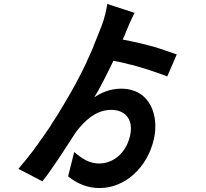

<svg xmlns="http://www.w3.org/2000/svg" viewBox="-20 -864 1040 970"><path d="M758 -164C783 -276 742 -416 591 -416C534 -416 486 -393 456 -372C485 -418 518 -485 553 -557C580 -552 609 -546 637 -538L647 -536C710 -519 773 -498 825 -478L873 -589C841 -600 810 -611 779 -621L770 -624C718 -639 664 -652 600 -664C605 -676 612 -689 616 -702C625 -725 647 -775 660 -799L522 -844C518 -814 506 -765 494 -735C480 -699 467 -666 454 -635L451 -626C448 -620 446 -615 444 -609L440 -601L436 -592C433 -584 429 -576 425 -568L421 -559L418 -551C386 -483 350 -415 298 -329C281 -300 262 -269 241 -238L236 -229C218 -202 199 -174 179 -147L173 -138C169 -133 165 -127 161 -122L155 -114C154 -112 153 -111 152 -109L146 -101C122 -70 98 -40 73 -11L194 52C220 20 249 -22 277 -64L283 -73L289 -82C318 -126 345 -169 366 -200C405 -250 462 -309 542 -309C607 -309 657 -266 637 -178C616 -87 549 -38 481 -38C431 -38 395 -62 355 -96L324 27C372 66 425 86 483 86C612 86 726 -18 758 -164Z"/></svg>

Font: Glow Sans SC Normal
Style: Bold
Weight: 700
Designer: Ryoko NISHIZUKA (kana, bopomofo & ideographs); Paul D. Hunt (Latin, Greek & Cyrillic); Sandoll Communications, Soo-young
Version: Version 0.93